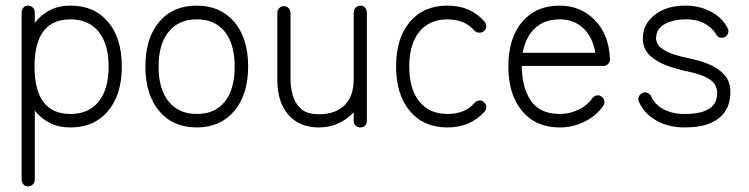

<svg xmlns="http://www.w3.org/2000/svg" viewBox="-20 -441 2670 684"><path d="M80 223Q70 223 63.5 216Q57 209 57 199V-397Q57 -407 63.5 -414Q70 -421 80 -421Q90 -421 97 -414Q104 -407 104 -397V-360Q126 -388 157.5 -404.5Q189 -421 231 -421Q316 -421 365 -363Q414 -305 414 -204Q414 -104 365 -45.5Q316 13 231 13Q189 13 157.5 -3Q126 -19 104 -47V199Q104 209 97 216Q90 223 80 223ZM231 -35Q296 -35 331.5 -79Q367 -123 367 -204Q367 -284 331.5 -328Q296 -372 231 -372Q103 -372 103 -204Q103 -35 231 -35Z M681 13Q596 13 547 -45.5Q498 -104 498 -204Q498 -305 547 -363Q596 -421 681 -421Q765 -421 814.5 -363Q864 -305 864 -204Q864 -104 814.5 -45.5Q765 13 681 13ZM681 -35Q746 -35 781 -79Q816 -123 816 -204Q816 -284 781 -328Q746 -372 681 -372Q617 -372 581 -328Q545 -284 545 -204Q545 -123 581 -79Q617 -35 681 -35Z M1116 13Q1047 13 1007.5 -32Q968 -77 968 -156V-395Q968 -405 974.5 -412Q981 -419 991 -419Q1001 -419 1008 -412Q1015 -405 1015 -395V-156Q1015 -133 1022 -104.5Q1029 -76 1050.5 -55Q1072 -34 1116 -34Q1175 -34 1207.5 -66Q1240 -98 1240 -158V-396Q1240 -406 1247 -413.5Q1254 -421 1264 -421Q1274 -421 1280.5 -413.5Q1287 -406 1287 -396V-10Q1287 0 1280.5 6.5Q1274 13 1264 13Q1254 13 1247 6.5Q1240 0 1240 -10V-41Q1217 -16 1185.5 -1.5Q1154 13 1116 13Z M1574 13Q1489 13 1440 -45.5Q1391 -104 1391 -204Q1391 -305 1440 -363Q1489 -421 1574 -421Q1657 -421 1706 -364Q1713 -357 1712.5 -347Q1712 -337 1704 -330Q1697 -324 1687 -324.5Q1677 -325 1670 -332Q1636 -372 1574 -372Q1510 -372 1474 -328Q1438 -284 1438 -204Q1438 -123 1474 -79Q1510 -35 1574 -35Q1637 -35 1670 -74Q1677 -82 1687 -83Q1697 -84 1704 -77Q1712 -71 1712.5 -61Q1713 -51 1706 -43Q1656 13 1574 13Z M1974 13Q1889 13 1840 -45.5Q1791 -104 1791 -204Q1791 -305 1840 -363Q1889 -421 1974 -421Q2048 -421 2098.5 -370Q2149 -319 2153 -232V-229Q2153 -220 2146 -213Q2140 -206 2129 -206H1839Q1839 -129 1871.5 -82Q1904 -35 1974 -35Q2010 -35 2041.5 -50.5Q2073 -66 2090 -91Q2096 -99 2105.5 -101Q2115 -103 2123 -97Q2131 -92 2133 -82Q2135 -72 2129 -64Q2105 -29 2063.5 -8Q2022 13 1974 13ZM1842 -253H2101Q2091 -310 2057.5 -341Q2024 -372 1974 -372Q1920 -372 1886.5 -341Q1853 -310 1842 -253Z M2418 13Q2361 13 2317.5 -12Q2274 -37 2256 -79Q2252 -88 2256 -97Q2260 -106 2269 -110Q2278 -114 2287 -110Q2296 -106 2300 -97Q2313 -68 2344.5 -51.5Q2376 -35 2418 -35Q2461 -35 2485 -43.5Q2509 -52 2519.5 -64.5Q2530 -77 2532.5 -89.5Q2535 -102 2535 -109Q2535 -124 2528 -138Q2521 -152 2498 -164.5Q2475 -177 2427 -187Q2393 -194 2356.5 -207Q2320 -220 2295 -243.5Q2270 -267 2270 -305Q2271 -356 2313 -388.5Q2355 -421 2422 -421Q2472 -421 2512.5 -399.5Q2553 -378 2572 -341Q2577 -333 2574 -323.5Q2571 -314 2563 -309Q2553 -305 2544 -307.5Q2535 -310 2531 -319Q2520 -339 2493 -355.5Q2466 -372 2422 -372Q2397 -372 2373 -365.5Q2349 -359 2333.5 -344.5Q2318 -330 2317 -304Q2317 -298 2322 -285.5Q2327 -273 2352 -259Q2377 -245 2436 -233Q2471 -226 2504.5 -212.5Q2538 -199 2560.5 -174.5Q2583 -150 2582 -109Q2582 -92 2576 -71Q2570 -50 2553 -31Q2536 -12 2503.5 0.5Q2471 13 2418 13Z"/></svg>

Font: Zen Kurenaido
Style: Regular
Weight: 400
Designer: Yoshimichi Ohira
Foundry: Positype
Version: Version 1.001